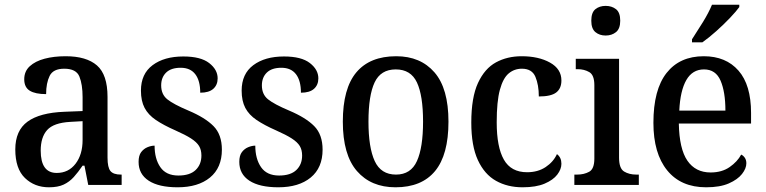

<svg xmlns="http://www.w3.org/2000/svg" viewBox="-20 -786 3256 816"><path d="M188 10Q127 10 86 -29.5Q45 -69 45 -151Q45 -231 97 -269Q149 -307 254 -311L331 -314V-373Q331 -427 317.5 -460.5Q304 -494 253 -494Q206 -494 191 -463.5Q176 -433 176 -386Q130 -386 106.5 -400.5Q83 -415 83 -449Q83 -483 106.5 -504.5Q130 -526 169.5 -536.5Q209 -547 259 -547Q347 -547 392 -508Q437 -469 437 -374V-116Q437 -74 449.5 -59Q462 -44 494 -44H497V0H355L339 -82H331Q312 -54 293.5 -33.5Q275 -13 250.5 -1.5Q226 10 188 10ZM221 -51Q271 -51 301 -90Q331 -129 331 -191V-271L278 -268Q208 -264 180.5 -233.5Q153 -203 153 -146Q153 -51 221 -51Z M735 10Q655 10 612 -18Q569 -46 569 -98Q569 -125 580 -139.5Q591 -154 607 -160.5Q623 -167 637 -167Q637 -111 661.5 -75.5Q686 -40 738 -40Q787 -40 811.5 -63.5Q836 -87 836 -125Q836 -149 826 -165.5Q816 -182 792 -197.5Q768 -213 725 -232Q675 -254 642.5 -276Q610 -298 594.5 -327.5Q579 -357 579 -401Q579 -472 628.5 -509Q678 -546 759 -546Q833 -546 869 -518Q905 -490 905 -453Q905 -425 886.5 -408.5Q868 -392 831 -392Q831 -443 810 -470.5Q789 -498 748 -498Q707 -498 686 -477.5Q665 -457 665 -423Q665 -385 691 -364Q717 -343 781 -316Q852 -286 887.5 -250Q923 -214 923 -150Q923 -73 872.5 -31.5Q822 10 735 10Z M1163 10Q1083 10 1040 -18Q997 -46 997 -98Q997 -125 1008 -139.5Q1019 -154 1035 -160.5Q1051 -167 1065 -167Q1065 -111 1089.5 -75.5Q1114 -40 1166 -40Q1215 -40 1239.5 -63.5Q1264 -87 1264 -125Q1264 -149 1254 -165.5Q1244 -182 1220 -197.5Q1196 -213 1153 -232Q1103 -254 1070.5 -276Q1038 -298 1022.5 -327.5Q1007 -357 1007 -401Q1007 -472 1056.5 -509Q1106 -546 1187 -546Q1261 -546 1297 -518Q1333 -490 1333 -453Q1333 -425 1314.5 -408.5Q1296 -392 1259 -392Q1259 -443 1238 -470.5Q1217 -498 1176 -498Q1135 -498 1114 -477.5Q1093 -457 1093 -423Q1093 -385 1119 -364Q1145 -343 1209 -316Q1280 -286 1315.5 -250Q1351 -214 1351 -150Q1351 -73 1300.5 -31.5Q1250 10 1163 10Z M1661 10Q1557 10 1497 -59Q1437 -128 1437 -269Q1437 -410 1494.5 -478.5Q1552 -547 1664 -547Q1767 -547 1826.5 -478.5Q1886 -410 1886 -269Q1886 -128 1829 -59Q1772 10 1661 10ZM1663 -44Q1726 -44 1752 -101.5Q1778 -159 1778 -269Q1778 -380 1752 -435.5Q1726 -491 1662 -491Q1598 -491 1572 -435.5Q1546 -380 1546 -269Q1546 -159 1572.5 -101.5Q1599 -44 1663 -44Z M2201 10Q2137 10 2088 -17.5Q2039 -45 2011 -105.5Q1983 -166 1983 -265Q1983 -372 2011.5 -433.5Q2040 -495 2088 -521Q2136 -547 2197 -547Q2269 -547 2317.5 -520Q2366 -493 2366 -444Q2366 -410 2344 -393Q2322 -376 2270 -376Q2270 -425 2255.5 -459.5Q2241 -494 2198 -494Q2166 -494 2142 -474Q2118 -454 2104.5 -404.5Q2091 -355 2091 -266Q2091 -161 2121.5 -107.5Q2152 -54 2220 -54Q2266 -54 2299 -76Q2332 -98 2347 -131Q2366 -117 2366 -90Q2366 -67 2348.5 -44Q2331 -21 2294.5 -5.5Q2258 10 2201 10Z M2554 -635Q2528 -635 2510.5 -649.5Q2493 -664 2493 -698Q2493 -733 2510.5 -747Q2528 -761 2554 -761Q2580 -761 2598 -747Q2616 -733 2616 -698Q2616 -664 2598 -649.5Q2580 -635 2554 -635ZM2421 0V-44H2433Q2462 -44 2484 -56Q2506 -68 2506 -112V-424Q2506 -467 2484.5 -479.5Q2463 -492 2435 -492H2427V-536H2611V-116Q2611 -70 2632.5 -57Q2654 -44 2684 -44H2695V0Z M2981 10Q2874 10 2815.5 -62Q2757 -134 2757 -264Q2757 -405 2813 -476Q2869 -547 2971 -547Q3065 -547 3118.5 -486Q3172 -425 3172 -306V-261H2865Q2867 -153 2901.5 -103Q2936 -53 3000 -53Q3048 -53 3081 -76Q3114 -99 3130 -129Q3139 -125 3145.5 -115.5Q3152 -106 3152 -92Q3152 -70 3133.5 -46.5Q3115 -23 3077.5 -6.5Q3040 10 2981 10ZM3063 -316Q3063 -395 3042.5 -443Q3022 -491 2972 -491Q2923 -491 2897 -446Q2871 -401 2867 -316ZM2921 -619Q2942 -651 2967 -691.5Q2992 -732 3006 -766H3122V-756Q3110 -739 3083 -710.5Q3056 -682 3024 -653.5Q2992 -625 2965 -606H2921Z"/></svg>

Font: Noto Serif Tamil SemiCondensed Medium
Style: Italic
Weight: 500
Width: 4
Italic angle: -12°
Designer: Indian Type Foundry, Tom Grace, and the Monotype Design Team
Foundry: Monotype Imaging Inc.
Version: Version 2.003; ttfautohint (v1.8.4.7-5d5b)